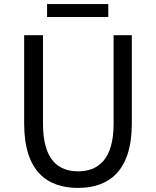

<svg xmlns="http://www.w3.org/2000/svg" viewBox="-20 -905 761 938"><path d="M361 13C510 13 624 -67 624 -302V-733H535V-300C535 -124 458 -68 361 -68C265 -68 190 -124 190 -300V-733H98V-302C98 -67 211 13 361 13ZM210 -822H509V-885H210Z"/></svg>

Font: Noto Sans CJK SC
Style: Regular
Weight: 400
Designer: Ryoko NISHIZUKA 西塚涼子 (kana, bopomofo & ideographs); Paul D. Hunt (Latin, Greek & Cyrillic); Sandoll Communications 산돌커뮤니
Foundry: Adobe
Version: Version 2.004;hotconv 1.0.118;makeotfexe 2.5.65603